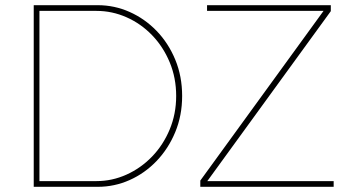

<svg xmlns="http://www.w3.org/2000/svg" viewBox="-20 -720 1366 740"><path d="M110 0V-700H357Q421 -700 479.5 -674Q538 -648 583.5 -601Q629 -554 655.5 -490Q682 -426 682 -350Q682 -275 655.5 -211Q629 -147 583.5 -99.5Q538 -52 479.5 -26Q421 0 357 0ZM352 -678H132V-22H352Q412 -22 467.5 -47Q523 -72 566 -116.5Q609 -161 634 -221Q659 -281 659 -350Q659 -420 634 -480Q609 -540 566 -584.5Q523 -629 467.5 -653.5Q412 -678 352 -678ZM752 0V-24L1227 -678H778V-700H1255V-677L779 -22H1266V0Z"/></svg>

Font: Lexend Thin
Style: Regular
Weight: 100
Designer: Bonnie Shaver-Troup, Thomas Jockin
Foundry: Lexend
Version: Version 1.007; ttfautohint (v1.8.3)